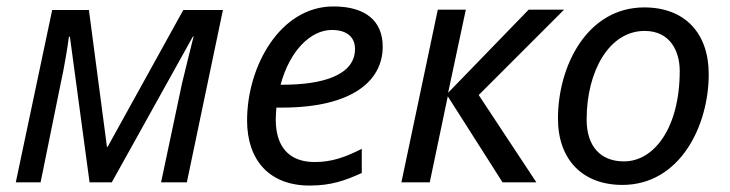

<svg xmlns="http://www.w3.org/2000/svg" viewBox="-20 -566 2267 596"><path d="M106 0 168 -305C179 -354 189 -415 194 -452H197L258 0H327L579 -453H581C570 -410 557 -356 545 -307L480 0H560L672 -535H549L314 -110H312L256 -535H142L29 0Z M941 10C1009 10 1052 -6 1103 -29V-104C1050 -77 1008 -63 957 -63C874 -63 836 -114 836 -195C836 -206 837 -220 838 -232H855C1075 -232 1168 -316 1168 -421C1168 -500 1116 -546 1015 -546C850 -546 747 -361 747 -192C747 -68 817 10 941 10ZM851 -303C880 -411 946 -473 1010 -473C1059 -473 1082 -449 1082 -414C1082 -331 978 -303 858 -303Z M1226 0H1314L1370 -267L1540 0H1645L1466 -271L1731 -536H1621L1371 -278L1426 -536H1339Z M1912 8C2090 8 2180 -174 2180 -336C2180 -464 2105 -543 1980 -543C1803 -543 1712 -362 1712 -198C1712 -71 1788 8 1912 8ZM1917 -65C1844 -65 1801 -112 1801 -195C1801 -345 1871 -470 1981 -470C2061 -470 2090 -406 2090 -346C2090 -170 2011 -65 1917 -65Z"/></svg>

Font: BC Sans
Style: Italic
Weight: 400
Italic angle: -12°
Designer: Monotype Design Team
Designer: Province of B.C.
Foundry: Monotype Imaging Inc.
Version: Version 2.000;GOOG;noto-source:20170915:90ef993387c0